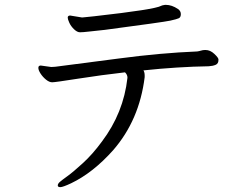

<svg xmlns="http://www.w3.org/2000/svg" viewBox="-20 -725 1040 791"><path d="M148 -455 191 -449 208 -450Q296 -461 469.5 -484Q643 -507 792 -513Q800 -514 808 -516.5Q816 -519 824 -519H827Q846 -519 863 -503Q880 -487 880 -480V-478Q880 -463 868.5 -458Q857 -453 840 -452Q713 -450 571 -435Q576 -427 576 -414V-407Q554 -230 446 -106Q363 -13 273 30Q239 46 228.5 46Q218 46 218 39Q218 32 226.5 24.5Q235 17 258 0.5Q281 -16 321.5 -53Q362 -90 400 -142Q489 -260 505 -404V-406Q505 -417 495 -427Q398 -416 302.5 -401Q207 -386 195 -386Q183 -386 169.5 -397Q156 -408 147 -422Q138 -436 138 -445.5Q138 -455 148 -455ZM318 -653 329 -654Q337 -655 368 -658Q618 -686 644 -701Q648 -703 652 -703.5Q656 -704 660 -705H663Q688 -705 713 -688Q725 -680 725 -667Q725 -654 717 -650Q709 -646 681.5 -640Q654 -634 412 -602L347 -595Q321 -592 309.5 -592Q298 -592 285 -604.5Q272 -617 265.5 -631.5Q259 -646 259 -652Q259 -661 269 -661Z"/></svg>

Font: LXGW WenKai
Style: Regular
Weight: 400
Designer: LXGW / Fontworks Inc.
Foundry: LXGW / Fontworks Inc.
Version: Version 1.520; June 14, 2025